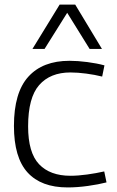

<svg xmlns="http://www.w3.org/2000/svg" viewBox="-20 -810 511 840"><path d="M41 -259Q41 -405 104 -474.5Q167 -544 284 -544Q320 -544 362 -538.5Q404 -533 437 -524L427 -475Q395 -483 357.5 -488Q320 -493 288 -493Q200 -493 151.5 -438Q103 -383 103 -257Q103 -142 151 -91.5Q199 -41 288 -41Q321 -41 361 -46.5Q401 -52 436 -60L446 -12Q411 -3 364.5 3.5Q318 10 276 10Q160 10 100.5 -55.5Q41 -121 41 -259ZM122 -596 241 -790H309L426 -596H372L274 -754L175 -596Z"/></svg>

Font: Georama Light
Style: Regular
Weight: 300
Designer: Jean-Baptiste Levee
Foundry: Production Type
Version: Version 1.000